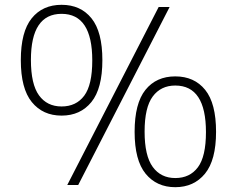

<svg xmlns="http://www.w3.org/2000/svg" viewBox="-20 -769 984 798"><path d="M66.5 -519Q66.5 -637 111.8 -693Q157 -749 236 -749Q315 -749 360.2 -693Q405.5 -637 405.5 -519Q405.5 -401 359.8 -344.8Q314 -288.5 236 -288.5Q158 -288.5 112.2 -344.8Q66.5 -401 66.5 -519ZM259.5 0 639.5 -740H685L305 0ZM363.5 -518Q363.5 -711.5 236 -711.5Q108.5 -711.5 108.5 -520Q108.5 -419 142 -372.8Q175.5 -326.5 236 -326.5Q296.5 -326.5 330 -371.2Q363.5 -416 363.5 -518ZM539.5 -221Q539.5 -339.5 584.5 -395.5Q629.5 -451.5 708.5 -451.5Q787.5 -451.5 832.8 -395.5Q878 -339.5 878 -221Q878 -103.5 832 -47.2Q786 9 708.5 9Q631 9 585.2 -47Q539.5 -103 539.5 -221ZM836 -220Q836 -413.5 708.5 -413.5Q648.5 -413.5 614.8 -368Q581 -322.5 581 -222Q581 -121.5 614.8 -75.2Q648.5 -29 708.5 -29Q769 -29 802.5 -73.8Q836 -118.5 836 -220Z"/></svg>

Font: Encode Sans Expanded ExtraLight
Style: Regular
Weight: 275
Width: 7
Designer: Multiple Designers
Foundry: Impallari Type
Version: Version 2.000